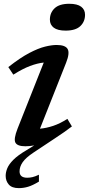

<svg xmlns="http://www.w3.org/2000/svg" viewBox="-20 -763 470 1016"><path d="M244 -659Q244 -695.5 269 -719.2Q294 -743 346.5 -743Q389 -743 409.5 -727.5Q430 -712 430 -685Q430 -648.5 405 -624.8Q380 -601 327 -601Q285 -601 264.5 -616.5Q244 -632 244 -659ZM268.5 -29.5 157 44.5Q116.5 71.5 100 95.2Q83.5 119 83.5 144Q83.5 177.5 124 177.5Q138.5 177.5 152.2 174.2Q166 171 186 161.5V198Q153 218 128.8 225.2Q104.5 232.5 79.5 232.5Q43 232.5 26.5 213.5Q10 194.5 10 167.5Q10 148.5 18.5 127.5Q27 106.5 50.8 82.5Q74.5 58.5 121.5 31L161 6.5Q137 11 114.5 11Q72.5 11 61.8 -7.8Q51 -26.5 73 -82.5L211.5 -432Q178 -428.5 138.8 -413.8Q99.5 -399 50.5 -368L24 -408Q87 -457.5 134.8 -482.5Q182.5 -507.5 218 -516.2Q253.5 -525 279.5 -525Q326 -525 338 -503.5Q350 -482 330 -431.5L191.5 -82Q225.5 -85 261.5 -97Q297.5 -109 336.5 -134L360.5 -94Q340.5 -78.5 317.8 -62.8Q295 -47 268.5 -29.5Z"/></svg>

Font: Newsreader 6pt Medium
Style: Italic
Weight: 500
Italic angle: -17°
Designer: Hugues Gentile
Foundry: Production Type
Version: Version 1.003; ttfautohint (v1.8.3)